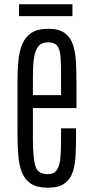

<svg xmlns="http://www.w3.org/2000/svg" viewBox="-20 -877 432 906"><path d="M205.6 8.8Q155.3 8.8 126.2 -10Q97.2 -28.8 83.5 -63.5Q69.8 -98.1 66.2 -145.5Q62.5 -192.9 62.5 -249.5V-495.1Q62.5 -546.9 66.9 -591.6Q71.3 -636.2 85.7 -669.9Q100.1 -703.6 129.2 -722.4Q158.2 -741.2 207.5 -741.2Q256.8 -741.2 284.2 -721.9Q311.5 -702.6 323.5 -668.2Q335.4 -633.8 338.1 -588.1Q340.8 -542.5 340.8 -489.3V-367.2H135.3V-219.7Q135.3 -135.7 146.2 -95.5Q157.2 -55.2 204.6 -55.2Q234.9 -55.2 248 -74.5Q261.2 -93.8 264.6 -129.9Q268.1 -166 268.1 -216.8V-271.5H338.9V-247.6Q338.9 -191.9 336.7 -145.3Q334.5 -98.6 322.8 -64Q311 -29.3 283.4 -10.3Q255.9 8.8 205.6 8.8ZM135.3 -428.2H268.1V-521.5Q268.1 -571.8 265.9 -606.4Q263.7 -641.1 251.2 -659.2Q238.8 -677.2 208 -677.2Q176.3 -677.2 160.6 -657.5Q145 -637.7 140.1 -601.8Q135.3 -565.9 135.3 -517.6ZM69.8 -800.8V-856.9H321.8V-800.8Z"/></svg>

Font: Antonio Thin
Style: Regular
Weight: 250
Designer: Vernon Adams
Foundry: Vernon Adams
Version: Version 1.002